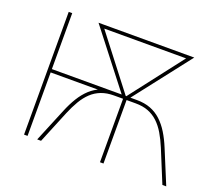

<svg xmlns="http://www.w3.org/2000/svg" viewBox="-117 -865 1170 1029"><g transform="rotate(20 468.0 -350.0)"><path d="M110 0H130V-362H414L544 -381H130V-700H110ZM491 -381Q448 -381 413.5 -368Q379 -355 352 -330Q325 -305 303.5 -270Q282 -235 264 -191L185 0H207L283 -185Q300 -226 319.5 -259Q339 -292 363.5 -315Q388 -338 419.5 -350Q451 -362 491 -362H543V0H563V-381ZM305 -681H801V-700H305ZM559 -371 305 -700H280L543 -362ZM615 -381H543V0H563V-362H615Q656 -362 687 -350Q718 -338 742.5 -315Q767 -292 786.5 -259Q806 -226 823 -185L899 0H921L842 -191Q824 -235 802.5 -270Q781 -305 754 -330Q727 -355 693 -368Q659 -381 615 -381ZM547 -371 563 -362 826 -700H801Z"/></g></svg>

Font: Fixel Variable
Style: Regular
Weight: 100
Width: 3
Designer: AlfaBravo + MacPaw
Foundry: Kyrylo Tkachov, Marchela Mozhyna, Serhii Makarenko, Maria Weinstein, Zakhar Kryvoshyya
Version: Version 1.211